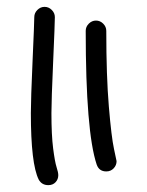

<svg xmlns="http://www.w3.org/2000/svg" viewBox="-20 -500 430 560"><path d="M150 11Q150 23 142 31.5Q134 40 121 40Q102 40 93 24Q70 -22 70 -170Q70 -210 75 -322.5Q80 -435 80 -450Q80 -462 89 -471Q98 -480 110 -480Q122 -480 131 -471Q140 -462 140 -450Q140 -432 135 -319.5Q130 -207 130 -170Q130 -106 135 -67Q140 -28 145 -12.5Q150 3 150 11ZM320 -30Q320 -18 311.5 -9Q303 0 290 0Q269 0 262 -20Q230 -116 230 -410Q230 -422 239 -431Q248 -440 260 -440Q272 -440 281 -431Q290 -422 290 -410Q290 -278 297.5 -189Q305 -100 312.5 -65.5Q320 -31 320 -30Z"/></svg>

Font: Pecita
Style: Book
Weight: 400
Width: 7
Version: Version 4.3